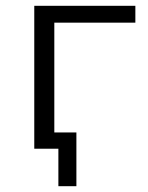

<svg xmlns="http://www.w3.org/2000/svg" viewBox="-20 -512 509 661"><path d="M181 129V0H101V-56H243V129ZM98 0V-492H446V-434H167V0Z"/></svg>

Font: Nunito Sans 8pt Light
Style: Regular
Weight: 300
Version: Version 3.101;gftools[0.9.27]